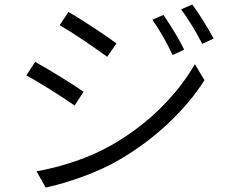

<svg xmlns="http://www.w3.org/2000/svg" viewBox="-20 -810 1040 862"><path d="M807 -587 755 -563Q711 -656 664 -721L714 -743Q777 -649 807 -587ZM939 -637 888 -613Q843 -701 793 -768L843 -790Q863 -764 892 -717.5Q921 -671 939 -637ZM503 -615 461 -555Q425 -582 357.5 -627.5Q290 -673 248 -697L287 -756Q327 -734 397 -688Q467 -642 503 -615ZM478 -157Q601 -227 697 -321Q793 -415 855 -522L898 -450Q834 -349 734.5 -255.5Q635 -162 516 -93Q445 -51 353 -17.5Q261 16 185 32L144 -41Q230 -56 318 -86Q406 -116 478 -157ZM355 -398 315 -336Q274 -365 206.5 -407.5Q139 -450 98 -471L138 -532Q182 -508 253.5 -464Q325 -420 355 -398Z"/></svg>

Font: Sinter Normal
Style: Regular
Weight: 350
Foundry: Adobe & rsms
Version: Version 1.000